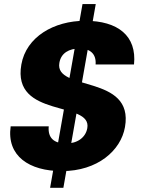

<svg xmlns="http://www.w3.org/2000/svg" viewBox="-20 -812 698 919"><path d="M219.8 87H283.3L438.3 -792.5H374.9ZM264.2 -511.2C272 -558.4 310.9 -579.8 360.9 -579.8C410.3 -579.8 441.6 -554.8 437.6 -503.3H621.4C635.5 -640.5 544.5 -712.5 387.2 -712.5C238.3 -712.5 105.3 -635.6 82.2 -503.1C36.2 -243 421.9 -331.7 397.8 -198.3C390 -154.2 350.8 -125.2 296.6 -125.2C238.2 -125.2 208.2 -151.9 213.2 -207.2H31C11.1 -65.2 119.5 7 276.4 7C446.7 7 558.7 -91.4 578.2 -203.8C623.2 -457.6 239.5 -372.7 264.2 -511.2Z"/></svg>

Font: Poppins Devanagari Thin
Style: Italic
Weight: 100
Italic angle: -10°
Designer: Ninad Kale (Devanagari), Jonny Pinhorn (Latin)
Foundry: Indian Type Foundry
Version: 4.005